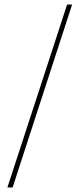

<svg xmlns="http://www.w3.org/2000/svg" viewBox="-20 -772 344 844"><path d="M12.5 52 275 -752H297L35.5 52Z"/></svg>

Font: Imbue 50pt Thin
Style: Regular
Weight: 100
Designer: Tyler Finck
Foundry: Etcetera Type Company
Version: Version 1.102; ttfautohint (v1.8.3)